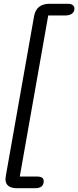

<svg xmlns="http://www.w3.org/2000/svg" viewBox="-20 -802 415 1019"><path d="M9 148Q9 143 11 131L161 -717Q173 -782 244 -782H339Q357 -782 366 -775Q375 -768 375 -757Q375 -739 362 -729.5Q349 -720 328 -720H236L85 135H177Q212 135 212 159Q212 197 166 197H71Q9 197 9 148Z"/></svg>

Font: Kodchasan
Style: Italic
Weight: 400
Italic angle: -10°
Version: Version 1.000; ttfautohint (v1.6)